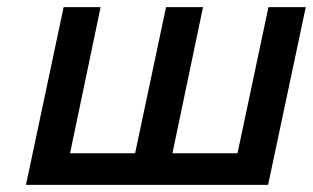

<svg xmlns="http://www.w3.org/2000/svg" viewBox="-20 -520 880 540"><path d="M159 -500 53 0H734L840 -500H735L648 -89H465L551 -500H447L360 -89H177L263 -500Z"/></svg>

Font: LT Wave Text Medium Italic
Style: Regular
Weight: 500
Designer: Daniel Lyons
Version: Version 2.5 (Glyphs App)